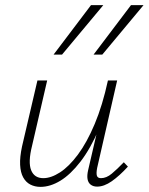

<svg xmlns="http://www.w3.org/2000/svg" viewBox="-20 -724 580 749"><path d="M138 5Q116 5 98.5 -4Q81 -13 70.5 -32Q60 -51 58.5 -81Q57 -111 66 -153L126 -410H164L105 -155Q89 -91 101.5 -60Q114 -29 149 -29Q179 -29 214 -51.5Q249 -74 284 -121Q319 -168 349.5 -240.5Q380 -313 401 -410H425Q401 -302 367 -223Q333 -144 294 -93.5Q255 -43 215.5 -19Q176 5 138 5ZM359 4Q344 4 334 -3.5Q324 -11 321.5 -25.5Q319 -40 324 -61L405 -410H437L359 -69Q355 -48 358 -38.5Q361 -29 374 -29Q395 -29 416 -46.5Q437 -64 463 -91L479 -74Q446 -38 416 -17Q386 4 359 4ZM189 -511 335 -704H383L222 -511ZM345 -511 491 -704H540L379 -511Z"/></svg>

Font: Ysabeau ExtraLight
Style: Italic
Weight: 250
Italic angle: -12°
Version: Version 2.000;gftools[0.9.27.dev2+g8671c4b]